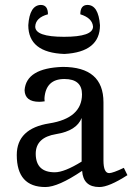

<svg xmlns="http://www.w3.org/2000/svg" viewBox="-20 -752 539 782"><path d="M203.1 -50.3Q242.2 -50.3 312.5 -93.8V-271.5Q292 -219.2 208.7 -205.8Q125.5 -192.4 125.5 -125.5Q126 -50.3 203.1 -50.3ZM384.8 9.8Q318.8 9.8 314.5 -56.2Q216.8 9.8 165 9.8Q48.3 9.8 48.3 -120.6Q48.3 -228.5 180.9 -249.5Q313.5 -270.5 314 -367.7Q314 -430.2 242.2 -430.2Q167 -430.2 161.1 -352.5Q161.1 -343.3 162.1 -339.4Q149.4 -337.4 139.6 -337.4Q81.5 -337.4 80.1 -384.8Q86.9 -474.6 235.4 -479.5Q401.4 -479.5 401.4 -335.4V-98.6Q401.4 -46.9 424.8 -46.9Q440.4 -47.4 484.4 -68.4L499 -38.6Q423.8 9.8 384.8 9.8ZM242.2 -532.2Q95.2 -537.6 95.2 -649.4Q100.6 -730.5 146 -731.9Q175.3 -731.9 175.3 -693.8Q125 -680.2 123.5 -643.6Q123.5 -602.1 240.7 -602.1Q358.9 -602.1 358.9 -643.6Q356 -678.7 307.1 -693.8Q307.1 -731.9 336.4 -731.9Q380.9 -731.4 387.2 -649.4Q387.2 -540 242.2 -532.2Z"/></svg>

Font: Almanac
Style: Regular
Weight: 400
Designer: Eden's Almanac
Version: Version 3.501;March 28, 2021;FontCreator 13.0.0.2683 64-bit